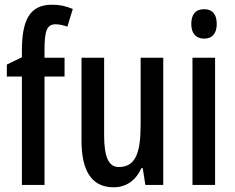

<svg xmlns="http://www.w3.org/2000/svg" viewBox="-20 -785 996 815"><path d="M254 -460V-540H169V-574C169 -656 180 -682 216 -682C231 -682 248 -678 266 -672L289 -747C257 -760 233 -765 201 -765C104 -765 73 -697 73 -569V-542L9 -511V-460H73V0H169V-460Z M673 -540H577V-256C577 -135 555 -76 484 -76C441 -76 422 -119 422 -210V-540H326V-188C326 -66 365 10 462 10C515 10 556 -18 580 -71H586L597 0H673Z M847 -746C810 -746 792 -724 792 -683C792 -643 812 -621 847 -621C881 -621 900 -643 900 -683C900 -723 883 -746 847 -746ZM893 -540H797V0H893Z"/></svg>

Font: Noto Sans Devanagari ExtraCondensed Medium
Style: Regular
Weight: 500
Width: 2
Designer: Jelle Bosma - Monotype Design Team
Foundry: Monotype Imaging Inc.
Version: Version 2.004